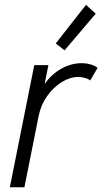

<svg xmlns="http://www.w3.org/2000/svg" viewBox="-20 -790 432 810"><path d="M124.5 -515.1H184.1L168.9 -438.5H170.9Q197.3 -477.1 238.8 -500.2Q280.3 -523.4 323.7 -523.4Q346.7 -523.4 365.2 -517.3Q383.8 -511.2 391.6 -503.4L360.4 -450.2Q355 -456.5 339.8 -460.9Q324.7 -465.3 309.6 -465.3Q275.9 -465.3 240.7 -443.8Q205.6 -422.4 179 -384.8Q152.3 -347.2 143.1 -300.8L83 0H21.5ZM215.3 -606.9 342.8 -769.5 383.8 -732.4 252.4 -577.6Z"/></svg>

Font: Reddit Sans Vanilla Light
Style: Italic
Weight: 300
Italic angle: -11.25°
Designer: Stephen Hutchings
Version: Version 1.013